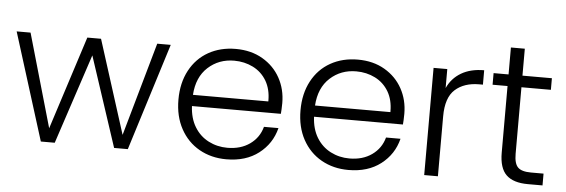

<svg xmlns="http://www.w3.org/2000/svg" viewBox="-46 -824 2869 974"><g transform="rotate(5 1388.0 -337.5)"><path d="M15.1 -545.9H85.9L222.2 -70.8L375 -545.9H444.8L596.2 -69.8L731 -545.9H799.8L628.9 0H559.1L408.2 -458L256.8 0H186Z M862.8 -272.9Q862.8 -357.9 897 -421.9Q931.2 -485.8 991.9 -520Q1052.7 -554.2 1130.9 -554.2Q1209 -554.2 1267.6 -520Q1326.2 -485.8 1357.7 -428.5Q1389.2 -371.1 1389.2 -300.8Q1388.7 -265.1 1386.7 -246.1H934.1Q937 -184.1 963.9 -140.1Q990.7 -96.2 1034.9 -73.5Q1079.1 -50.8 1130.9 -50.8Q1198.7 -50.8 1245.4 -84Q1292 -117.2 1307.1 -172.9H1380.9Q1360.8 -92.8 1295.4 -42.5Q1230 7.8 1130.9 7.8Q1053.7 7.8 992.9 -26.6Q932.1 -61 897.5 -124.5Q862.8 -188 862.8 -272.9ZM934.1 -303.2H1317.9Q1317.9 -305.7 1317.9 -307.6Q1317.9 -365.2 1293.5 -407.2Q1268.1 -450.2 1224.1 -472.2Q1180.2 -494.1 1127.9 -494.1Q1049.8 -494.1 994.9 -444.1Q939.9 -394 934.1 -303.2Z M1484.4 -272.9Q1484.4 -357.9 1518.6 -421.9Q1552.7 -485.8 1613.5 -520Q1674.3 -554.2 1752.4 -554.2Q1830.6 -554.2 1889.2 -520Q1947.8 -485.8 1979.2 -428.5Q2010.7 -371.1 2010.7 -300.8Q2010.3 -265.1 2008.3 -246.1H1555.7Q1558.6 -184.1 1585.4 -140.1Q1612.3 -96.2 1656.5 -73.5Q1700.7 -50.8 1752.4 -50.8Q1820.3 -50.8 1866.9 -84Q1913.6 -117.2 1928.7 -172.9H2002.4Q1982.4 -92.8 1917 -42.5Q1851.6 7.8 1752.4 7.8Q1675.3 7.8 1614.5 -26.6Q1553.7 -61 1519 -124.5Q1484.4 -188 1484.4 -272.9ZM1555.7 -303.2H1939.5Q1939.5 -305.7 1939.5 -307.6Q1939.5 -365.2 1915 -407.2Q1889.6 -450.2 1845.7 -472.2Q1801.8 -494.1 1749.5 -494.1Q1671.4 -494.1 1616.5 -444.1Q1561.5 -394 1555.7 -303.2Z M2138.2 0V-545.9H2208V-449.2Q2231 -500 2278.6 -528.1Q2326.2 -556.2 2395 -556.2V-482.9H2376Q2299.8 -482.9 2253.9 -441.9Q2208 -400.9 2208 -305.2V0Z M2443.8 -486.8V-545.9H2520V-683.1H2590.8V-545.9H2740.7V-486.8H2590.8V-147.9Q2590.8 -98.1 2609.9 -79.1Q2628.9 -60.1 2676.8 -60.1H2740.7V0H2666Q2591.8 0 2555.9 -34.4Q2520 -68.8 2520 -147.9V-486.8Z"/></g></svg>

Font: Poppins Light
Style: Regular
Weight: 300
Designer: Ninad Kale (Devanagari), Jonny Pinhorn (Latin)
Foundry: Indian Type Foundry
Version: 4.004